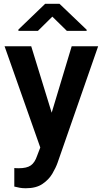

<svg xmlns="http://www.w3.org/2000/svg" viewBox="-20 -770 537 1003"><path d="M143.1 -528.3 250 -181.2 354.5 -528.3H492.7L280.8 80.1Q271.5 106.4 253.2 137.5Q234.9 168.5 201.9 190.9Q168.9 213.4 114.7 213.4Q96.7 213.4 83.3 210.9Q69.8 208.5 54.7 204.6V107.9Q60.1 108.4 66.4 108.6Q72.8 108.9 77.6 108.9Q120.1 108.9 141.1 94Q162.1 79.1 173.8 43.9L190.4 0.5L3.9 -528.3ZM291 -750 432.6 -614.7V-608.9H329.1L253.4 -683.1L178.2 -608.9H76.2V-615.7L215.8 -750Z"/></svg>

Font: Vazirmatn UI FD SemiBold
Style: Regular
Weight: 600
Designer: Saber Rastikerdar
Foundry: Saber Rastikerdar
Version: Version 33.003